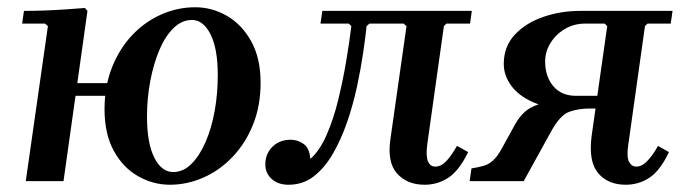

<svg xmlns="http://www.w3.org/2000/svg" viewBox="-20 -499 1883 529"><path d="M333 -235H155V-270H333ZM51 0 112 -427 104 -434H41L46 -469Q72 -469 101 -470Q130 -471 159 -473Q188 -475 214 -477L221 -469L155 0ZM518 -479Q564 -479 605 -455.5Q646 -432 672 -385.5Q698 -339 698 -271Q698 -208 677.5 -156.5Q657 -105 621.5 -67.5Q586 -30 541 -10Q496 10 448 10Q402 10 360.5 -13.5Q319 -37 293.5 -83.5Q268 -130 268 -198Q268 -261 288.5 -313Q309 -365 344 -402Q379 -439 424 -459Q469 -479 518 -479ZM457 -25Q485 -25 507.5 -47.5Q530 -70 546.5 -108Q563 -146 571.5 -193.5Q580 -241 580 -292Q580 -365 560 -404.5Q540 -444 509 -444Q481 -444 458 -421.5Q435 -399 419 -361Q403 -323 394 -275.5Q385 -228 385 -178Q385 -105 405 -65Q425 -25 457 -25Z M775 10Q746 10 728.5 -6Q711 -22 711 -46Q711 -75 730.5 -94.5Q750 -114 781 -114Q800 -114 816.5 -102.5Q833 -91 835 -61Q861 -84 880 -127.5Q899 -171 912 -224.5Q925 -278 934 -331.5Q943 -385 948 -427L941 -434H863L868 -469H1280L1275 -434H1210L1203 -427L1157 -100Q1153 -67 1159.5 -53.5Q1166 -40 1179 -40Q1196 -40 1210.5 -56Q1225 -72 1239 -97L1270 -80Q1245 -29 1215.5 -9.5Q1186 10 1150 10Q1101 10 1073.5 -21.5Q1046 -53 1056 -118L1100 -427L1092 -434H998L990 -427Q987 -397 980.5 -353Q974 -309 963.5 -260Q953 -211 936.5 -163Q920 -115 897.5 -76Q875 -37 845 -13.5Q815 10 775 10Z M1653 -427 1646 -434H1592Q1562 -434 1537 -419.5Q1512 -405 1497 -381Q1482 -357 1482 -330Q1482 -288 1504.5 -261.5Q1527 -235 1567 -235H1629L1623 -200H1545Q1488 -200 1448.5 -217.5Q1409 -235 1388.5 -263Q1368 -291 1368 -323Q1368 -371 1398.5 -403.5Q1429 -436 1477 -452.5Q1525 -469 1579 -469H1833L1828 -434H1764L1757 -427ZM1423 0H1274L1279 -35Q1298 -38 1312 -42Q1326 -46 1337.5 -56Q1349 -66 1361 -87L1399 -156Q1417 -188 1441 -201.5Q1465 -215 1496.5 -218.5Q1528 -222 1564 -222H1609L1604 -200Q1574 -200 1548.5 -191Q1523 -182 1498 -136ZM1793 -97 1823 -80Q1799 -29 1769.5 -9.5Q1740 10 1704 10Q1655 10 1628 -22Q1601 -54 1610 -124L1653 -427H1757L1711 -100Q1706 -67 1713 -53.5Q1720 -40 1733 -40Q1749 -40 1764 -56Q1779 -72 1793 -97Z"/></svg>

Font: Brygada 1918 SemiBold
Style: Italic
Weight: 600
Italic angle: -8°
Designer: Mateusz Machalski | Borys Kosmynka | Przemek Hoffer
Foundry: NIEPODLEGLA 2018
Version: Version 3.006